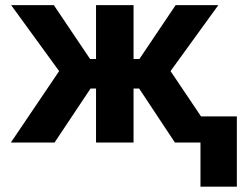

<svg xmlns="http://www.w3.org/2000/svg" viewBox="-20 -550 934 741"><path d="M208.2 -275.6 22.9 -530.3H187.7L327.6 -322.4H350.6V-530.3H495.4V-322.4H518.1L657.9 -530.3H822.7L638.2 -275.6L823.6 0H655L517.1 -208.2H495.4V0H350.6V-208.2H329.4L190.6 0H22ZM894.1 170.3H753.7V-100.9H894.1Z"/></svg>

Font: WEMIX Pretendard Variable
Style: Regular
Weight: 400
Designer: Base glyphs from Inter by Rasmus Andersson; Hangeul glyphs from Noto Sans CJK(Source Han Sans) by Jang Soo-young and Kan
Foundry: Kil Hyung-jin
Version: Version 1.000;Glyphs 3.2 (3208)